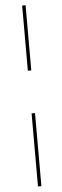

<svg xmlns="http://www.w3.org/2000/svg" viewBox="-66 -809 352 1089"><g transform="rotate(-5 110.0 -265.0)"><path d="M104.5 250V-166H124V250ZM104.5 -409V-780H124V-409Z"/></g></svg>

Font: Bodoni Moda 11pt SemiBold
Style: Regular
Weight: 600
Designer: Owen Earl
Foundry: indestructible type
Version: Version 2.004